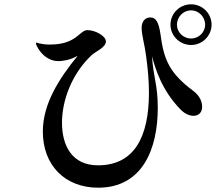

<svg xmlns="http://www.w3.org/2000/svg" viewBox="-20 -847 1040 892"><path d="M868 -827C815 -827 772 -785 772 -732C772 -681 815 -638 868 -638C920 -638 963 -681 963 -732C963 -785 920 -827 868 -827ZM868 -668C832 -668 802 -697 802 -732C802 -769 832 -799 868 -799C903 -799 933 -769 933 -732C933 -697 903 -668 868 -668ZM879 -424C768 -506 741 -570 726 -685C718 -744 704 -766 679 -766C651 -766 638 -744 638 -717C638 -685 653 -634 658 -592C667 -529 672 -470 672 -417C672 -209 603 -79 435 -79C314 -79 268 -171 268 -277C268 -381 314 -505 406 -591C424 -608 472 -626 472 -655C472 -679 424 -707 386 -707C349 -707 337 -640 212 -640C190 -640 179 -642 164 -645C155 -647 151 -649 149 -649C148 -649 147 -648 147 -646C147 -637 163 -607 187 -587C210 -569 231 -563 252 -563C267 -563 305 -567 341 -588C253 -480 179 -364 179 -236C179 -79 282 25 436 25C642 25 713 -155 713 -346C713 -452 693 -485 686 -586C701 -531 730 -429 819 -338C840 -317 861 -309 879 -309C903 -309 919 -325 919 -350C919 -372 911 -399 879 -424Z"/></svg>

Font: Shippori Mincho OTF
Style: Bold
Weight: 800
Designer: FONTDASU
Foundry: FONTDASU / Google Inc. / but / Adobe
Version: Version 3.300;hotconv 1.0.109;makeotfexe 2.5.65596